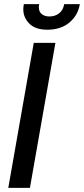

<svg xmlns="http://www.w3.org/2000/svg" viewBox="-20 -907 406 927"><path d="M20 0 143 -700H247.5L124.5 0ZM208.5 -763.5Q151 -763.5 121.8 -792.8Q92.5 -822 92.5 -862Q92.5 -867.5 93 -872.8Q93.5 -878 95 -887H169.5Q167.5 -880.5 167.5 -872.5Q167.5 -850 181.8 -838.8Q196 -827.5 218.5 -827.5Q246 -827.5 265.5 -842.8Q285 -858 290 -887H365.5Q356.5 -833 315 -798.2Q273.5 -763.5 208.5 -763.5Z"/></svg>

Font: Cabin Condensed Medium
Style: Italic
Weight: 500
Width: 3
Italic angle: -10°
Designer: Pablo Impallari
Foundry: Pablo Impallari. http://www.impallari.com Igino Marini. http://www.ikern.com
Version: Version 3.001; ttfautohint (v1.8.3)